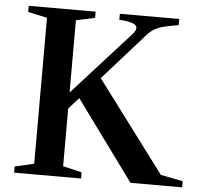

<svg xmlns="http://www.w3.org/2000/svg" viewBox="-53 -818 917 873"><g transform="rotate(5 405.0 -381.0)"><path d="M43 0V-28L130.5 -48.5V-714.5L43 -733.5V-761.5H348.5V-733.5L262.5 -714.5V-385L524 -674Q532.5 -683 536 -690.8Q539.5 -698.5 539.5 -704.5Q539.5 -729.5 459 -734V-761.5H730V-733.5Q684 -726 658.2 -718.8Q632.5 -711.5 616.5 -701Q600.5 -690.5 584.5 -672L398 -462.5L708.5 -48L810 -28V0H574L308.5 -363.5L262.5 -311.5V-48.5L348.5 -28V0Z"/></g></svg>

Font: Libre Caslon Text Medium
Style: Regular
Weight: 500
Designer: Pablo Impallari, Rodrigo Fuenzalida, Katja Schimmel
Foundry: Pablo Impallari, Rodrigo Fuenzalida
Version: Version 2.000